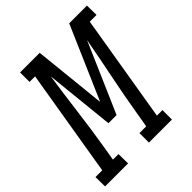

<svg xmlns="http://www.w3.org/2000/svg" viewBox="-247 -869 1003 1003"><g transform="rotate(-45 254.5 -367.5)"><path d="M-46 0 -47 -70H3L102 -665H61V-735H206L248 -330L424 -735H555L556 -665H506L407 -70H448V0H278V-70H328L341 -147Q360 -262 383.5 -377Q407 -492 428 -607L260 -221H200L160 -607Q143 -492 128.5 -377Q114 -262 95 -147L82 -70H123L124 0Z"/></g></svg>

Font: Iosevka Curly Slab
Style: Italic
Weight: 400
Italic angle: -9°
Monospace: yes
Designer: Belleve Invis
Foundry: Belleve Invis
Version: Version 22.1.2; ttfautohint (v1.8.4)